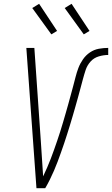

<svg xmlns="http://www.w3.org/2000/svg" viewBox="-20 -986 587 1006"><path d="M171 0 118 -735H160L194 -245Q197 -199 200 -153.5Q203 -108 206 -62Q217 -85 227 -108Q237 -131 246 -154.5Q255 -178 263.5 -202Q272 -226 280 -249.5Q288 -273 295.5 -296.5Q303 -320 310 -344Q317 -368 324 -392Q331 -416 337.5 -439.5Q344 -463 350.5 -487Q357 -511 363.5 -535Q370 -559 376 -583Q382 -607 391 -630.5Q400 -654 415 -675.5Q430 -697 451.5 -711.5Q473 -726 498 -730.5Q523 -735 547 -735V-698Q523 -698 497.5 -690.5Q472 -683 454.5 -663.5Q437 -644 429 -620Q421 -596 414.5 -571.5Q408 -547 401.5 -523Q395 -499 388.5 -475Q382 -451 375 -427Q368 -403 361 -378.5Q354 -354 346.5 -330Q339 -306 331.5 -282Q324 -258 316 -234.5Q308 -211 299.5 -187Q291 -163 282 -139Q273 -115 263 -92Q253 -69 241.5 -45.5Q230 -22 217 0ZM419 -806 319 -944 355 -966 449 -824ZM249 -806 149 -944 185 -966 279 -824Z"/></svg>

Font: Iosevka SS04 Extralight
Style: Italic
Weight: 200
Italic angle: -9°
Monospace: yes
Designer: Belleve Invis
Foundry: Belleve Invis
Version: Version 19.0.0; ttfautohint (v1.8.4)